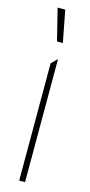

<svg xmlns="http://www.w3.org/2000/svg" viewBox="-113 -729 356 759"><g transform="rotate(15 65.0 -350.0)"><path d="M53 0V-480L76 -503H77V0ZM55 -570 23 -699V-700H54L79 -570Z"/></g></svg>

Font: Foldit Thin
Style: Regular
Weight: 100
Designer: Sophia Tai
Foundry: Sophia Tai
Version: Version 1.003